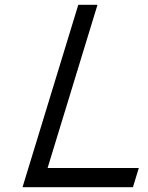

<svg xmlns="http://www.w3.org/2000/svg" viewBox="-20 -760 615 800"><path d="M294 -700 306.2 -740H386.2L374 -700L178.3 -60H518.3H558.3L533.9 20H493.9H113.9H73.9L86.1 -20Z"/></svg>

Font: Nordica Plus
Style: NordicaClassicLightObl
Weight: 300
Version: Version 1.01